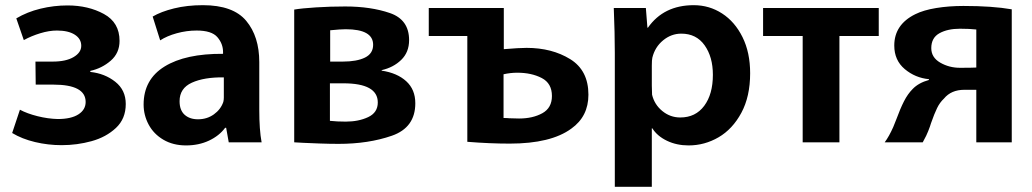

<svg xmlns="http://www.w3.org/2000/svg" viewBox="-20 -522 3990 742"><path d="M184 -284Q235 -284 264.5 -301.5Q294 -319 294 -345Q294 -372 269 -388Q244 -404 200 -404Q170 -404 135.5 -393.5Q101 -383 72 -367L43 -451Q85 -476 136.5 -488.5Q188 -501 241 -501Q321 -501 381.5 -468Q442 -435 442 -364Q442 -317 408 -287.5Q374 -258 329 -248V-244Q385 -238 425.5 -206Q466 -174 466 -120Q466 -63 428 -27.5Q390 8 334 23.5Q278 39 218 39Q166 39 115.5 27Q65 15 27 -8L57 -98Q85 -83 125 -73Q165 -63 203 -62Q255 -62 283 -80Q311 -98 311 -128Q311 -195 186 -195H118L117 -284Z M982 -98Q982 -20 991 28H864L854 -28H850Q827 3 787.5 21.5Q748 40 699 40Q649 40 611.5 18Q574 -4 554.5 -40.5Q535 -77 535 -118Q535 -215 616 -265Q697 -315 842 -314V-321Q842 -353 820 -378.5Q798 -404 740 -404Q701 -404 663 -393.5Q625 -383 599 -366L570 -458Q602 -477 652.5 -489.5Q703 -502 764 -502Q881 -502 931.5 -441.5Q982 -381 982 -282ZM845 -223Q769 -224 721.5 -202.5Q674 -181 674 -131Q674 -96 693.5 -78.5Q713 -61 745 -61Q780 -61 806.5 -80Q833 -99 843 -128Q845 -136 845 -145Q845 -154 845 -157Z M1117 -485Q1146 -490 1201.5 -493.5Q1257 -497 1314 -497Q1413 -497 1487 -471.5Q1561 -446 1561 -367Q1561 -320 1530.5 -290.5Q1500 -261 1455 -251V-249Q1515 -240 1550 -208Q1585 -176 1585 -123Q1585 -29 1494.5 2.5Q1404 34 1288 34Q1255 34 1213.5 32.5Q1172 31 1153 30L1117 28ZM1305 -284Q1359 -284 1390.5 -299.5Q1422 -315 1422 -349Q1422 -409 1316 -409Q1296 -409 1256 -405V-284ZM1255 -55Q1283 -52 1316 -52Q1366 -52 1403 -69.5Q1440 -87 1440 -126Q1440 -200 1307 -200H1255Z M1927 -332Q1987 -337 2015 -337Q2113 -337 2183.5 -293.5Q2254 -250 2254 -156Q2254 -72 2188 -25Q2109 33 1950 33Q1872 33 1786 26V-383H1637V-491H1927ZM1926 -66Q1940 -66 1948 -65L1986 -64Q2039 -64 2076 -84.5Q2113 -105 2113 -151Q2113 -200 2073.5 -220.5Q2034 -241 1979 -241Q1953 -241 1926 -235Z M2356 -318Q2356 -393 2352 -491H2476L2482 -415H2484Q2545 -502 2661 -502Q2721 -502 2770.5 -470Q2820 -438 2849.5 -378.5Q2879 -319 2879 -239Q2879 -149 2845 -86Q2811 -23 2757 8.5Q2703 40 2641 40Q2595 40 2557.5 22Q2520 4 2501 -26H2499V200H2356ZM2499 -191 2500 -156Q2509 -118 2539.5 -93Q2570 -68 2609 -68Q2668 -68 2701.5 -113Q2735 -158 2735 -233Q2735 -302 2703 -347Q2671 -392 2613 -392Q2574 -392 2542.5 -366Q2511 -340 2501 -299Q2499 -291 2499 -268Z M2929 -491H3376V-383H3224V28H3082V-383H2929Z M3890 28H3753V-175H3707Q3656 -175 3628 -141Q3612 -126 3601.5 -104.5Q3591 -83 3578 -46Q3575 -35 3567 -15Q3562 -1 3546 28H3399Q3416 5 3432 -31L3444 -61Q3459 -102 3473.5 -130.5Q3488 -159 3507 -178Q3530 -202 3570 -213V-216Q3517 -221 3476.5 -255Q3436 -289 3436 -346Q3436 -427 3517 -467Q3549 -483 3598 -491Q3647 -499 3703 -499Q3815 -499 3890 -486ZM3753 -408Q3726 -411 3690 -411Q3642 -411 3610.5 -393.5Q3579 -376 3579 -336Q3579 -300 3613.5 -280Q3648 -260 3690 -260Q3737 -260 3753 -261Z"/></svg>

Font: LINE Seed Sans KR Bold
Style: Regular
Weight: 700
Designer: LINE BX Design & Sandoll Inc & Dalton Maag Ltd
Foundry: Sandoll Inc.
Version: Version 1.000